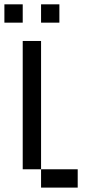

<svg xmlns="http://www.w3.org/2000/svg" viewBox="-20 -853 457 873"><path d="M0 -750V-833.3H83.3V-750ZM83.3 -83.3V-666.7H166.7V-83.3ZM166.7 -83.3H333.3V0H166.7ZM166.7 -750V-833.3H250V-750Z"/></svg>

Font: Galmuri11 Regular
Style: Regular
Weight: 400
Designer: Minseo Lee (Quiple)
Version: Version 2.356;hotconv 1.1.0;makeotfexe 2.6.0 DEVELOPMENT